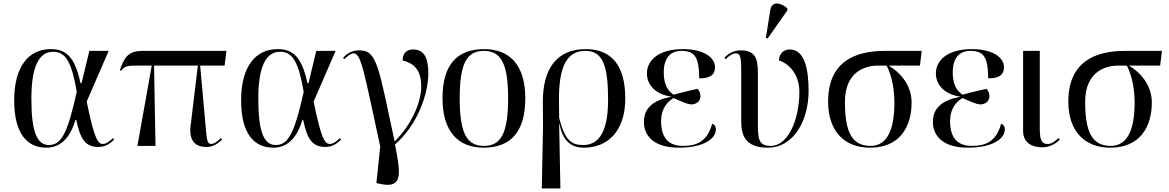

<svg xmlns="http://www.w3.org/2000/svg" viewBox="-20 -823 6592 1083"><path d="M242 10C332 10 380 -61 406 -147H410C433 -35 464 6 535 6C580 6 607 -19 624 -36L617 -44C606 -33 582 -11 561 -11C533 -11 513 -34 469 -250L593 -536H484L440 -354H434C403 -501 353 -546 266 -546C143 -546 60 -450 60 -257C60 -65 136 10 242 10ZM256 -5C190 -5 157 -75 157 -266C157 -462 207 -531 280 -531C349 -531 384 -476 413 -305C362 -75 327 -5 256 -5Z M755 0H857L849 -453H1096L1055 -112C1044 -24 1088 6 1143 6C1173 6 1197 -2 1233 -36L1226 -44C1199 -17 1182 -11 1172 -11C1153 -11 1148 -25 1143 -76L1109 -453H1247L1257 -536H784C703 -536 681 -499 656 -427L663 -424C683 -450 698 -453 753 -453H836Z M1522 10C1612 10 1660 -61 1686 -147H1690C1713 -35 1744 6 1815 6C1860 6 1887 -19 1904 -36L1897 -44C1886 -33 1862 -11 1841 -11C1813 -11 1793 -34 1749 -250L1873 -536H1764L1720 -354H1714C1683 -501 1633 -546 1546 -546C1423 -546 1340 -450 1340 -257C1340 -65 1416 10 1522 10ZM1536 -5C1470 -5 1437 -75 1437 -266C1437 -462 1487 -531 1560 -531C1629 -531 1664 -476 1693 -305C1642 -75 1607 -5 1536 -5Z M2124 0H2125L2103 210L2128 215C2251 240 2242 162 2208 -8C2331 -114 2396 -288 2396 -409C2396 -496 2373 -544 2309 -544C2273 -544 2251 -521 2251 -482C2310 -467 2356 -434 2356 -335C2356 -244 2300 -118 2206 -25C2114 -453 2107 -539 2007 -539C1970 -539 1942 -526 1915 -497L1922 -489C1946 -512 1960 -522 1974 -522C2017 -522 2030 -433 2124 0Z M2708 10C2862 10 2943 -81 2943 -269C2943 -456 2855 -546 2711 -546C2556 -546 2476 -456 2476 -269C2476 -81 2564 10 2708 10ZM2710 0C2611 0 2573 -75 2573 -269C2573 -461 2611 -536 2709 -536C2808 -536 2846 -461 2846 -269C2846 -75 2808 0 2710 0Z M3036 240H3141L3134 -124H3136C3155 -22 3207 10 3274 10C3405 10 3507 -80 3507 -268C3507 -455 3428 -546 3284 -546C3129 -546 3040 -446 3042 -243L3043 -109ZM3270 -5C3208 -5 3167 -25 3134 -159L3133 -253C3131 -457 3182 -536 3282 -536C3382 -536 3410 -450 3410 -258C3410 -57 3343 -5 3270 -5Z M3808 10C3956 10 4018 -44 4018 -93C4018 -107 4013 -120 3997 -125C3970 -26 3911 0 3833 0C3748 0 3709 -48 3709 -141C3709 -197 3733 -243 3779 -270C3812 -256 3853 -235 3880 -234C3905 -234 3931 -250 3931 -281C3931 -292 3928 -309 3914 -322C3890 -316 3837 -305 3780 -289C3748 -308 3724 -346 3724 -414C3724 -500 3765 -536 3823 -536C3900 -536 3923 -500 3924 -381C3988 -381 4013 -402 4013 -444C4013 -497 3953 -546 3831 -546C3698 -546 3629 -485 3629 -409C3629 -340 3682 -290 3766 -278V-277C3668 -259 3612 -216 3612 -135C3612 -58 3668 10 3808 10Z M4310 -606 4421 -764V-776C4383 -810 4333 -818 4325 -766L4300 -610ZM4310 10C4462 10 4541 -150 4541 -310C4541 -431 4519 -544 4435 -544C4401 -544 4374 -521 4374 -482C4419 -469 4489 -415 4489 -303C4489 -162 4432 0 4327 0C4254 0 4255 -46 4255 -139V-408C4255 -492 4242 -539 4157 -539C4115 -539 4086 -518 4066 -497L4073 -489C4097 -514 4118 -522 4130 -522C4159 -522 4161 -492 4161 -413V-139C4161 -71 4176 10 4310 10Z M4888 10C5054 10 5122 -106 5122 -245C5122 -344 5056 -416 4993 -453H5169L5179 -536H4971C4804 -536 4651 -476 4651 -250C4651 -88 4738 10 4888 10ZM4890 0C4781 0 4746 -86 4746 -249C4746 -416 4857 -453 4932 -453H4981C4998 -421 5025 -350 5025 -245C5025 -81 4979 0 4890 0Z M5438 10C5586 10 5648 -44 5648 -93C5648 -107 5643 -120 5627 -125C5600 -26 5541 0 5463 0C5378 0 5339 -48 5339 -141C5339 -197 5363 -243 5409 -270C5442 -256 5483 -235 5510 -234C5535 -234 5561 -250 5561 -281C5561 -292 5558 -309 5544 -322C5520 -316 5467 -305 5410 -289C5378 -308 5354 -346 5354 -414C5354 -500 5395 -536 5453 -536C5530 -536 5553 -500 5554 -381C5618 -381 5643 -402 5643 -444C5643 -497 5583 -546 5461 -546C5328 -546 5259 -485 5259 -409C5259 -340 5312 -290 5396 -278V-277C5298 -259 5242 -216 5242 -135C5242 -58 5298 10 5438 10Z M5859 8C5908 8 5942 -19 5958 -36L5951 -44C5932 -28 5914 -11 5890 -11C5860 -11 5845 -25 5845 -96V-536H5751V-84C5751 -14 5806 8 5859 8Z M6243 10C6409 10 6477 -106 6477 -245C6477 -344 6411 -416 6348 -453H6524L6534 -536H6326C6159 -536 6006 -476 6006 -250C6006 -88 6093 10 6243 10ZM6245 0C6136 0 6101 -86 6101 -249C6101 -416 6212 -453 6287 -453H6336C6353 -421 6380 -350 6380 -245C6380 -81 6334 0 6245 0Z"/></svg>

Font: Noto Serif Display
Style: Regular
Weight: 400
Designer: Monotype Design Team
Foundry: Monotype Imaging Inc.
Version: Version 2.009